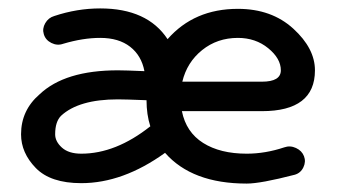

<svg xmlns="http://www.w3.org/2000/svg" viewBox="-20 -426 812 456"><path d="M173 9Q100 9 65 -27Q30 -63 30 -107Q30 -164 74 -202Q134 -259 260 -259Q277 -259 323 -257Q316 -294 289 -315Q262 -336 218 -336Q177 -336 130 -322Q116 -317 102 -324Q88 -331 84 -345Q80 -358 87.5 -371Q95 -384 109 -388Q163 -406 218 -406Q330 -406 378 -333Q441 -405 545 -405Q625 -405 676.5 -358Q728 -311 728 -259Q728 -162 602 -162H412Q422 -112 462.5 -86.5Q503 -61 566 -61Q610 -61 655 -76Q669 -81 683 -74.5Q697 -68 702 -55Q707 -42 700.5 -28.5Q694 -15 680 -11Q599 10 566 10Q436 10 372 -63Q272 9 173 9ZM337 -126Q328 -154 328 -188Q278 -190 260 -190Q167 -190 125 -151Q111 -137 111 -107Q111 -90 127 -75.5Q143 -61 173 -61Q255 -61 337 -126ZM545 -336Q496 -336 460 -307Q424 -278 413 -232H602Q647 -232 647 -259Q647 -287 617 -311.5Q587 -336 545 -336Z"/></svg>

Font: Hoogli Semibold
Style: Regular
Weight: 600
Designer: Anand Singh Naorem
Foundry: Brand New Type
Version: Version 1.00 b007